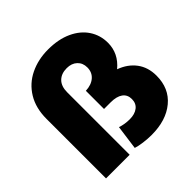

<svg xmlns="http://www.w3.org/2000/svg" viewBox="-194 -917 1091 1091"><g transform="rotate(-45 351.5 -371.0)"><path d="M677 -210Q677 -108 606.5 -49.5Q536 9 419 9Q387 9 353.5 4.5Q320 0 299 -7L319 -154Q354 -142 394 -142Q435 -142 459.5 -161Q484 -180 484 -215Q484 -250 458.5 -268.5Q433 -287 385 -287H332V-433Q378 -435 405 -458.5Q432 -482 432 -521Q432 -557 408.5 -579Q385 -601 346 -601Q302 -601 276.5 -575.5Q251 -550 251 -502V0H61V-478Q61 -565 98.5 -626.5Q136 -688 201 -719.5Q266 -751 346 -751Q429 -751 489.5 -723Q550 -695 582 -646.5Q614 -598 614 -537Q614 -452 544 -394Q607 -371 642 -324Q677 -277 677 -210Z"/></g></svg>

Font: CMG Sans ExtraBold
Style: Regular
Weight: 800
Designer: Julieta Ulanovsky
Foundry: Julieta Ulanovsky
Version: Version 7.200